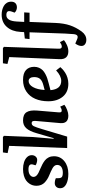

<svg xmlns="http://www.w3.org/2000/svg" viewBox="601 -1423 1051 2293"><g transform="rotate(-90 1126.5 -276.5)"><path d="M211.9 -51.8Q252 -51.8 277.6 -68.8Q303.2 -85.9 303.2 -120.1Q303.2 -137.2 292.5 -151.1Q281.7 -165 264.2 -174.6Q246.6 -184.1 224.4 -194.6Q202.1 -205.1 178.7 -214.4Q155.3 -223.6 133.1 -237.8Q110.8 -252 93.3 -268.6Q75.7 -285.2 64.9 -310.3Q54.2 -335.4 54.2 -366.2Q54.2 -388.7 60.3 -410.2Q66.4 -431.6 81.3 -453.1Q96.2 -474.6 118.4 -490.7Q140.6 -506.8 175.5 -516.8Q210.4 -526.9 253.9 -526.9Q298.8 -526.9 336.2 -514.9Q373.5 -502.9 396.7 -478.8Q419.9 -454.6 419.9 -422.9Q419.9 -395.5 403.6 -376.7Q387.2 -357.9 363.8 -357.9Q345.7 -357.9 325.9 -364.3Q306.2 -370.6 298.8 -377.9L309.1 -412.1Q314 -436.5 300.5 -449.2Q287.1 -461.9 250 -461.9Q208 -461.9 184.1 -444.3Q160.2 -426.8 160.2 -400.9Q160.2 -382.8 173.8 -368.2Q187.5 -353.5 209.2 -342.5Q231 -331.5 257.3 -320.8Q283.7 -310.1 310.1 -296.1Q336.4 -282.2 358.2 -264.9Q379.9 -247.6 393.6 -220.2Q407.2 -192.9 407.2 -158.2Q407.2 -81.1 348.1 -33.4Q289.1 14.2 196.8 14.2Q121.6 14.2 73.2 -11.2Q24.9 -36.6 24.9 -82Q24.9 -112.8 42.2 -130.4Q59.6 -147.9 85.9 -147.9Q101.6 -147.9 118.9 -144Q136.2 -140.1 145 -134.8V-106Q145 -75.7 158.7 -63.7Q172.4 -51.8 211.9 -51.8Z M1021.5 -33.2Q998.5 -14.6 960.4 -0.2Q922.4 14.2 892.6 14.2Q870.1 14.2 853.3 8.8Q836.4 3.4 826.4 -5.4Q816.4 -14.2 810.5 -26.9Q804.7 -39.6 803 -52.7Q801.3 -65.9 802.7 -81.1L826.7 -354Q831.5 -389.2 826.9 -406.5Q822.3 -423.8 801.8 -423.8Q778.8 -423.8 765.9 -398.4Q752.9 -373 730 -295.9Q728.5 -290 727.5 -287.1L641.6 0H504.9L530.8 -692.9L444.8 -710.9L452.6 -767.1H634.8L650.9 -755.9L636.7 -409.2L615.7 -162.1L622.6 -160.2L682.6 -366.2Q706.5 -449.2 741.5 -488Q776.4 -526.9 834.5 -526.9Q906.2 -526.9 932.9 -484.9Q959.5 -442.9 952.6 -358.9L931.6 -107.9Q929.2 -84 933.6 -74.5Q938 -64.9 953.6 -64.9Q972.2 -64.9 999.5 -83Z M1319.3 -526.9Q1398.9 -526.9 1437 -491Q1475.1 -455.1 1475.1 -394Q1475.1 -362.3 1463.6 -336.2Q1452.1 -310.1 1434.6 -292.7Q1417 -275.4 1389.9 -260.7Q1362.8 -246.1 1337.9 -237.8Q1313 -229.5 1280.3 -221.2L1196.3 -199.2Q1207.5 -70.8 1307.1 -70.8Q1366.7 -70.8 1432.1 -131.8L1471.2 -81.1Q1460.4 -67.9 1444.6 -53.7Q1428.7 -39.6 1403.8 -23.2Q1378.9 -6.8 1344.2 3.7Q1309.6 14.2 1272.5 14.2Q1173.3 14.2 1118.4 -52.2Q1063.5 -118.7 1063.5 -225.1Q1063.5 -313 1092.8 -380.9Q1122.1 -448.7 1180.7 -487.8Q1239.3 -526.9 1319.3 -526.9ZM1352.5 -395Q1352.5 -424.8 1340.1 -442.4Q1327.6 -460 1305.2 -460Q1262.7 -460 1233.4 -408.9Q1204.1 -357.9 1198.2 -269L1252.4 -283.2Q1305.7 -296.4 1329.1 -321.8Q1352.5 -347.2 1352.5 -395Z M1591.3 -691.9 1509.3 -712.9 1517.1 -767.1H1697.3L1713.4 -755.9L1691.4 -106Q1690.4 -84.5 1696 -74.2Q1701.7 -64 1717.3 -64Q1737.3 -64 1770 -85.9L1793.5 -38.1Q1773.9 -20.5 1735.8 -3.2Q1697.8 14.2 1660.2 14.2Q1612.8 14.2 1588.6 -11.7Q1564.5 -37.6 1566.4 -89.8Z M2093.3 -726.1Q2022.9 -726.1 2016.1 -602.1L2011.2 -513.2H2125L2121.1 -449.2H2011.2L1999 -139.2Q1994.6 -38.1 1970.2 33.9Q1945.8 106 1897 172.9Q1855.5 229 1796.9 229Q1766.1 229 1745.1 213.6Q1724.1 198.2 1724.1 170.9Q1724.1 136.2 1752.9 97.2L1800.3 117.2Q1829.6 130.9 1845.2 122.3Q1860.8 113.8 1865.2 80.1Q1868.7 52.7 1872.1 -22.9L1887.2 -449.2H1806.2L1813 -505.9L1889.2 -514.2L1892.1 -559.1Q1897.5 -658.7 1951.7 -720.5Q2005.9 -782.2 2099.1 -782.2Q2126.5 -782.2 2152.6 -775.9Q2178.7 -769.5 2201.7 -756.6Q2224.6 -743.7 2238.8 -720.9Q2252.9 -698.2 2252.9 -668.9Q2252.9 -635.7 2234.9 -617.9Q2216.8 -600.1 2184.1 -600.1Q2166.5 -600.1 2149.2 -607.7Q2131.8 -615.2 2122.1 -627.9L2133.3 -658.2Q2146 -693.4 2136.2 -709.7Q2126.5 -726.1 2093.3 -726.1Z"/></g></svg>

Font: Literata Book
Style: Bold Italic
Weight: 700
Italic angle: -3°
Designer: Latin by Veronika Burian and Jose Scaglione. Greek by Irene Vlachou. Cyrillic by Vera Evstafieva
Foundry: TypeTogether
Version: Version 1.003;PS 001.003;hotconv 1.0.88;makeotf.lib2.5.64775